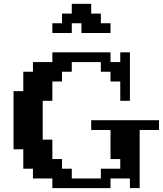

<svg xmlns="http://www.w3.org/2000/svg" viewBox="-20 -970 840 990"><path d="M549.8 -49.8V0H250V-49.8H149.9V-100.1H100.1V-200.2H49.8V-500H100.1V-600.1H149.9V-649.9H250V-700.2H549.8V-649.9H600.1V-700.2H649.9V-450.2H600.1V-549.8H549.8V-600.1H500V-649.9H350.1V-600.1H299.8V-549.8H250V-450.2H200.2V-250H250V-149.9H299.8V-100.1H350.1V-49.8H500V-100.1H600.1V-149.9H549.8V-299.8H450.2V-350.1H799.8V-299.8H700.2V0H649.9V-49.8ZM549.8 -799.8H399.9V-850.1H350.1V-799.8H250V-850.1H299.8V-899.9H350.1V-950.2H450.2V-899.9H500V-850.1H549.8Z"/></svg>

Font: Redaction 50
Style: Bold
Weight: 700
Designer: Jeremy Mickel / Forest Young
Foundry: MCKL
Version: Version 2.001;hotconv 1.0.113;makeotfexe 2.5.65598 DEVELOPME